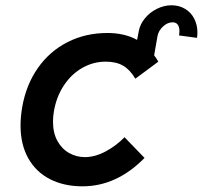

<svg xmlns="http://www.w3.org/2000/svg" viewBox="-20 -680 750 710"><path d="M56 -216Q56 -247.5 62 -283.5Q76.5 -366.5 120 -428.5Q163.5 -490.5 229.8 -524.2Q296 -558 377 -558Q441 -558 487 -532.5L493 -564Q497.5 -590 515.8 -612.2Q534 -634.5 560.5 -647.5Q587 -660.5 614 -660.5Q642.5 -660.5 664.5 -647.2Q686.5 -634 698.2 -611Q710 -588 710 -560.5Q710 -550.5 708.5 -540L642 -549Q643.5 -558 643.5 -565Q643.5 -581 637 -589.2Q630.5 -597.5 618.5 -597.5Q599.5 -597.5 583 -582.2Q566.5 -567 562.5 -547L550 -475.5Q557.5 -466 565.5 -452L480.5 -389Q461 -422 435.5 -437Q410 -452 371 -452Q325 -452 284.8 -429.2Q244.5 -406.5 216.8 -365Q189 -323.5 179.5 -269.5Q176 -250 176 -230Q176 -188.5 192.2 -159Q208.5 -129.5 235.5 -114.2Q262.5 -99 294 -99Q331.5 -99 371 -120.2Q410.5 -141.5 440.5 -172.5L514.5 -96Q411.5 9 285 9Q216.5 9 164.8 -17.5Q113 -44 84.5 -94.8Q56 -145.5 56 -216Z"/></svg>

Font: JuliaMono
Style: Bold Italic
Weight: 700
Italic angle: -9°
Monospace: yes
Designer: cormullion
Foundry: corm
Version: Version 0.057; ttfautohint (v1.8.4)